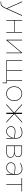

<svg xmlns="http://www.w3.org/2000/svg" viewBox="2751 -3318 754 6296"><g transform="rotate(90 3128.0 -170.0)"><path d="M31 168V186C44 187 57 187 69 187C151 187 196 165 255 34L502 -517H479L263 -33L49 -517H26L252 -12L234 29C180 149 140 169 68 169C56 169 44 169 31 168Z M636 0H656V-252H1032V0H1052V-517H1032V-270H656V-517H636Z M1284 0H1300L1704 -483V0H1724V-517H1708L1304 -34V-517H1284Z M2688 121H2708V-18H2625V-517H2605V-18H2301V-517H2281V-18H1976V-517H1956V0H2688Z M3053 3C3188 3 3292 -106 3292 -259C3292 -412 3188 -520 3053 -520C2916 -520 2812 -412 2812 -259C2812 -106 2916 3 3053 3ZM3053 -16C2928 -16 2832 -116 2832 -259C2832 -402 2928 -501 3053 -501C3176 -501 3272 -402 3272 -259C3272 -116 3176 -16 3053 -16Z M3420 0 3677 -233V0H3717V-233L3974 0H4004L3718 -259L4004 -517H3974L3717 -285V-517H3677V-285L3420 -517H3390L3676 -259L3390 0Z M4505 0H4525V-329C4525 -469 4434 -527 4324 -527C4262 -527 4195 -505 4142 -465V-443C4198 -485 4264 -507 4324 -507C4426 -507 4505 -453 4505 -328V-269L4389 -290C4356 -296 4326 -299 4300 -299C4173 -299 4120 -234 4120 -148C4120 -62 4197 3 4291 3C4375 3 4462 -54 4505 -186ZM4140 -149C4140 -228 4191 -280 4301 -280C4326 -280 4353 -277 4384 -272L4505 -250C4473 -87 4381 -16 4291 -16C4209 -16 4140 -72 4140 -149Z M4751 0H4958C5088 0 5150 -48 5150 -136C5150 -210 5112 -254 5025 -265C5090 -280 5131 -319 5131 -386C5131 -472 5063 -517 4954 -517H4751ZM4961 -19H4771V-253H4971C5081 -253 5130 -217 5130 -136C5130 -55 5071 -19 4961 -19ZM4955 -272H4771V-498H4955C5054 -498 5111 -460 5111 -385C5111 -310 5054 -272 4955 -272Z M5691 0H5711V-329C5711 -469 5620 -527 5510 -527C5448 -527 5381 -505 5328 -465V-443C5384 -485 5450 -507 5510 -507C5612 -507 5691 -453 5691 -328V-269L5575 -290C5542 -296 5512 -299 5486 -299C5359 -299 5306 -234 5306 -148C5306 -62 5383 3 5477 3C5561 3 5648 -54 5691 -186ZM5326 -149C5326 -228 5377 -280 5487 -280C5512 -280 5539 -277 5570 -272L5691 -250C5659 -87 5567 -16 5477 -16C5395 -16 5326 -72 5326 -149Z M6026 0H6046V-498H6256V-517H5816V-498H6026Z"/></g></svg>

Font: Chess Sans Thin
Style: Regular
Weight: 100
Designer: Wolf Bōese
Foundry: Wolf Bōese
Version: Version 7.223;Glyphs 3.3 (3306)